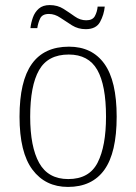

<svg xmlns="http://www.w3.org/2000/svg" viewBox="-20 -727 537 757"><path d="M248 10Q159 10 108 -58Q57 -126 57 -267Q57 -407 105.5 -475Q154 -543 252 -543Q343 -543 391.5 -475.5Q440 -408 440 -267Q440 -125 391.5 -57.5Q343 10 248 10ZM249 -21Q332 -21 365 -86Q398 -151 398 -267Q398 -391 363.5 -451.5Q329 -512 251 -512Q169 -512 134 -450.5Q99 -389 99 -267Q99 -148 134.5 -84.5Q170 -21 249 -21ZM318 -612Q288 -612 264 -627Q240 -642 218 -657Q196 -672 173 -672Q147 -672 138.5 -654.5Q130 -637 127 -616H100Q102 -636 109.5 -657.5Q117 -679 133 -693Q149 -707 176 -707Q207 -707 230.5 -692Q254 -677 275 -662Q296 -647 320 -647Q345 -647 354 -663.5Q363 -680 365 -701H393Q390 -669 374.5 -640.5Q359 -612 318 -612Z"/></svg>

Font: Noto Serif Georgian SemiCondensed ExtraLight
Style: Regular
Weight: 200
Width: 4
Designer: Monotype Design Team, Akaki Razmadze
Foundry: Google LLC
Version: Version 2.003; ttfautohint (v1.8.4.7-5d5b)